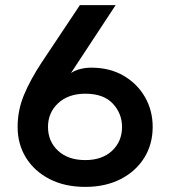

<svg xmlns="http://www.w3.org/2000/svg" viewBox="-20 -720 666 752"><path d="M314 12Q234 12 174.5 -18.5Q115 -49 82 -102Q49 -155 49 -223Q49 -289 74.5 -349.5Q100 -410 143 -475L293 -700H433L258 -434Q275 -445 295.5 -450Q316 -455 337 -455Q410 -455 464 -423.5Q518 -392 548 -339.5Q578 -287 578 -223Q578 -155 545 -102Q512 -49 452.5 -18.5Q393 12 314 12ZM314 -93Q380 -93 419 -129.5Q458 -166 458 -223Q458 -275 422 -314Q386 -353 314 -353Q248 -353 208 -316Q168 -279 168 -223Q168 -166 207.5 -129.5Q247 -93 314 -93Z"/></svg>

Font: MuseoModerno Medium
Style: Regular
Weight: 500
Designer: Pablo Cosgaya, Héctor Gatti, Marcela Romero, and the Authors of The MuseoModerno Project.
Foundry: Omnibus-Type Team
Version: Version 1.001